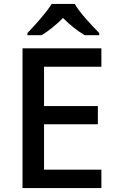

<svg xmlns="http://www.w3.org/2000/svg" viewBox="-20 -961 597 981"><path d="M362 -941H244C217 -896 157 -831 120 -792V-781H193C228 -803 266 -833 302 -869C337 -833 378 -802 413 -781H487V-792C450 -830 387 -896 362 -941ZM498 0V-94H205V-326H480V-419H205V-620H498V-714H95V0Z"/></svg>

Font: Noto Sans Lisu Medium
Style: Regular
Weight: 500
Designer: Monotype Design Team. David Williams.
Foundry: Monotype Imaging Inc.
Version: Version 2.102